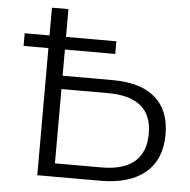

<svg xmlns="http://www.w3.org/2000/svg" viewBox="-53 -794 840 847"><g transform="rotate(5 367.5 -371.0)"><path d="M691 -228Q691 -118 621.5 -59Q552 0 422 0H143V-563H33V-619H143V-742H216V-619H439V-563H216V-447H438Q562 -447 626.5 -391Q691 -335 691 -228ZM617 -226Q617 -388 422 -388H216V-59H422Q519 -59 568 -101Q617 -143 617 -226Z"/></g></svg>

Font: APTA Sans Regular
Style: Regular
Weight: 400
Version: Version 7.200